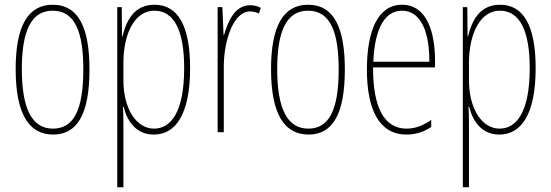

<svg xmlns="http://www.w3.org/2000/svg" viewBox="-20 -557 2322 809"><path d="M357 -264C357 -433 315 -537 202 -537C96 -537 46 -444 46 -266C46 -80 100 10 204 10C306 10 357 -77 357 -264ZM72 -266C72 -424 110 -512 202 -512C298 -512 331 -418 331 -265C331 -94 291 -15 203 -15C113 -15 72 -102 72 -266Z M631 -537C546 -537 513 -472 496 -404H494L493 -527H474V232H500V-37C500 -69 499 -95 498 -107H501C514 -53 549 10 628 10C720 10 781 -75 781 -270C781 -450 729 -537 631 -537ZM630 -512C716 -512 756 -424 756 -270C756 -79 697 -15 629 -15C555 -15 500 -98 500 -219V-292C500 -416 548 -512 630 -512Z M1034 -535C967 -535 939 -462 924 -409H922L917 -527H897V0H923V-277C923 -380 961 -509 1034 -509C1048 -509 1063 -504 1071 -500L1079 -524C1065 -532 1047 -535 1034 -535Z M1433 -264C1433 -433 1391 -537 1278 -537C1172 -537 1122 -444 1122 -266C1122 -80 1176 10 1280 10C1382 10 1433 -77 1433 -264ZM1148 -266C1148 -424 1186 -512 1278 -512C1374 -512 1407 -418 1407 -265C1407 -94 1367 -15 1279 -15C1189 -15 1148 -102 1148 -266Z M1674 -537C1573 -537 1526 -429 1526 -264C1526 -94 1578 10 1693 10C1734 10 1769 -3 1797 -22V-52C1762 -27 1728 -15 1693 -15C1598 -15 1551 -106 1552 -273H1813V-301C1813 -421 1779 -537 1674 -537ZM1674 -512C1757 -512 1790 -414 1789 -297H1553C1559 -442 1604 -512 1674 -512Z M2087 -537C2002 -537 1969 -472 1952 -404H1950L1949 -527H1930V232H1956V-37C1956 -69 1955 -95 1954 -107H1957C1970 -53 2005 10 2084 10C2176 10 2237 -75 2237 -270C2237 -450 2185 -537 2087 -537ZM2086 -512C2172 -512 2212 -424 2212 -270C2212 -79 2153 -15 2085 -15C2011 -15 1956 -98 1956 -219V-292C1956 -416 2004 -512 2086 -512Z"/></svg>

Font: Noto Sans Oriya ExtCond Thin
Style: Regular
Weight: 100
Width: 2
Designer: Amélie Bonet and Sol Matas
Foundry: Google LLC
Version: Version 2.006